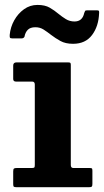

<svg xmlns="http://www.w3.org/2000/svg" viewBox="-20 -780 433 800"><path d="M114.5 -440H47Q35 -440 35 -451V-506.5Q35 -520 48.5 -520H264Q270.5 -520 272.8 -518.2Q275 -516.5 275 -510V-92.5Q275 -80 285.5 -80H352Q360 -80 362.5 -78.5Q365 -77 365 -69V-14Q365 -5 362.5 -2.5Q360 0 351 0H49Q40.5 0 37.8 -2Q35 -4 35 -12.5V-65.5Q35 -75 38 -77.5Q41 -80 50 -80H113Q121 -80 123 -82.2Q125 -84.5 125 -92.5V-427.5Q125 -440 114.5 -440ZM284.5 -597.5Q253 -597.5 231.8 -609.2Q210.5 -621 193 -634.5Q177 -647 161.8 -656.8Q146.5 -666.5 127.5 -666.5Q106 -666.5 95.5 -655.5Q85 -644.5 82 -627Q78.5 -620 69.5 -620H31Q22.5 -620 21.2 -623.8Q20 -627.5 20.5 -635Q23.5 -667 39.2 -695.2Q55 -723.5 80 -741.5Q105 -759.5 136 -759.5Q167.5 -759.5 187.2 -748Q207 -736.5 223.5 -722.5Q238 -710.5 254.2 -700.5Q270.5 -690.5 290.5 -690.5Q323.5 -690.5 331 -726Q333 -731.5 334.5 -734.2Q336 -737 343.5 -737H383.5Q390.5 -737 392 -734.5Q393.5 -732 393 -726Q391 -670.5 363.5 -634Q336 -597.5 284.5 -597.5Z"/></svg>

Font: Besley
Style: Bold
Weight: 700
Designer: Owen Earl
Foundry: indestructible type*
Version: Version 2.001; ttfautohint (v1.8.3)